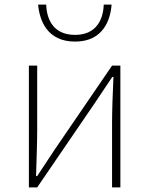

<svg xmlns="http://www.w3.org/2000/svg" viewBox="-20 -811 646 831"><path d="M429 -791C427 -727 397 -660 305 -660C211 -660 182 -727 180 -791H145C151 -724 183 -631 305 -631C426 -631 458 -724 463 -791ZM105 0H141L389 -363L466 -478H471C468 -407 465 -336 465 -277V0H501V-527H465L217 -164C195 -131 163 -82 141 -49H136C138 -120 141 -191 141 -249V-527H105Z"/></svg>

Font: Genne Gothic ExtraLight
Style: Regular
Weight: 250
Designer: Ryoko NISHIZUKA (kana & ideographs); Paul D. Hunt (Latin, Greek & Cyrillic); Wenlong ZHANG (bopomofo); Sandoll Communica
Foundry: Adobe Systems Incorporated
Version: Version 1.004;PS 1.004;hotconv 16.6.51;makeotf.lib2.5.65220